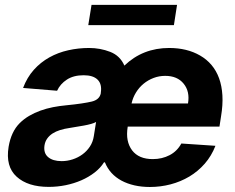

<svg xmlns="http://www.w3.org/2000/svg" viewBox="-20 -747 954 778"><path d="M14.9 -152.3Q25.2 -213.4 59.7 -247.9Q76.7 -264.9 98.2 -277.5Q119.7 -290.1 144 -298.8Q168.3 -307.5 194.6 -312.7Q220.9 -317.8 247.9 -320.3Q284.4 -323.9 310.4 -327.8Q336.3 -331.7 352.3 -335.6Q383.5 -343.4 388.5 -369.3V-371.4Q393.8 -405.9 375.7 -424Q357.6 -442.1 318.9 -442.1Q278.1 -442.1 251.1 -424.5Q224.1 -407 211.3 -379.3L73.5 -390.6Q89.5 -433.2 117 -464Q144.5 -494.7 179.9 -514.4Q215.2 -534.1 256.4 -543.3Q297.6 -552.6 340.9 -552.6Q386 -552.6 426.5 -536.9Q466.6 -521.3 484 -481.2Q558.6 -552.6 665.5 -552.6Q737.9 -552.6 790.8 -522Q817.5 -506.7 837 -483.7Q856.5 -460.6 867.7 -429.9Q878.9 -399.1 881.2 -360.6Q883.5 -322.1 875.7 -275.6L869.3 -234H497.5V-233.7Q492.5 -202.4 497.2 -179.2Q501.8 -155.9 515.3 -137.8Q542.3 -102.3 599.1 -102.3Q636.7 -102.3 667.3 -118.3Q697.8 -134.2 714.8 -165.5L853 -156.2Q837 -115.1 809.7 -83.8Q782.3 -52.6 747.2 -31.6Q712 -10.7 671.2 0Q630.3 10.7 587.4 10.7Q554 10.7 524.9 4.1Q495.7 -2.5 472.3 -15.1Q448.9 -27.7 431.8 -46.3Q414.8 -65 405.2 -89.1H401.3Q387.1 -66.4 363.3 -47.9Q339.5 -29.5 309.8 -16.5Q280.2 -3.6 246.3 3.4Q212.4 10.3 177.6 10.3Q93 10.3 47.6 -30.9Q1.8 -72.1 14.9 -152.3ZM350.9 -727.3H697.4L684.7 -645.2H337.7ZM229.8 -94.1Q252.5 -94.1 274.3 -101.2Q296.2 -108.3 313.9 -121.3Q331.7 -134.2 344.1 -152.9Q356.5 -171.5 360.1 -195L369.3 -252.8Q362.6 -248.6 349.3 -244.9Q335.9 -241.1 320.3 -238.3Q304.7 -235.4 288.9 -233Q273.1 -230.5 261 -228.3Q240.8 -225.5 223.4 -220Q206 -214.5 192.8 -206Q179.7 -197.4 171.2 -185.4Q162.6 -173.3 160.2 -157.3Q155.9 -126.4 175.1 -110.3Q194.2 -94.1 229.8 -94.1ZM741.8 -327.8Q750 -376.4 724.1 -408Q698.5 -439.6 649.5 -439.6Q624.6 -439.6 602.3 -431.1Q579.9 -422.6 561.8 -407.7Q543.7 -392.8 531.1 -372.3Q518.5 -351.9 513.1 -327.8Z"/></svg>

Font: Inter P
Style: Bold Italic
Weight: 700
Italic angle: 9.39999°
Designer: Rasmus Andersson
Foundry: rsms
Version: Version 3.018;git-588b23468